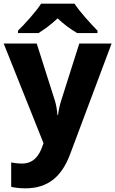

<svg xmlns="http://www.w3.org/2000/svg" viewBox="-20 -786 628 1046"><path d="M386 -766H204C175 -721 116 -656 78 -619V-606H190C225 -628 259 -653 294 -686C328 -653 365 -627 400 -606H511V-619C476 -655 415 -721 386 -766ZM0 -549 217 -6 211 11C193 62 163 105 100 105C77 105 55 102 41 99V232C60 236 84 240 118 240C241 240 316 177 362 54L588 -549H412L313 -237C306 -215 300 -190 296 -159H293C291 -187 286 -215 279 -238L180 -549Z"/></svg>

Font: Noto Sans Gurmukhi ExtraBold
Style: Regular
Weight: 800
Designer: Jelle Bosma - Monotype Design Team
Foundry: Monotype Imaging Inc.
Version: Version 2.004